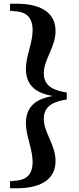

<svg xmlns="http://www.w3.org/2000/svg" viewBox="-20 -830 423 1030"><path d="M338 -334C238 -348 215 -389 215 -438C215 -510 278 -577 278 -664C278 -764 196 -810 70 -810H34V-772L67 -769C128 -764 155 -729 155 -668C155 -599 119 -529 119 -462C119 -390 152 -333 264 -315C152 -297 119 -240 119 -168C119 -101 155 -31 155 39C155 99 128 134 67 139L34 142V180H70C196 180 278 134 278 34C278 -53 215 -120 215 -191C215 -241 238 -282 338 -296Z"/></svg>

Font: Noto Serif SC Black
Style: Regular
Weight: 900
Designer: Ryoko NISHIZUKA 西塚涼子 (kana & ideographs); Frank Grießhammer (Latin, Greek & Cyrillic); Wenlong ZHANG 张文龙 (bopomofo); San
Foundry: Adobe
Version: Version 2.001;hotconv 1.1.0;makeotfexe 2.6.0